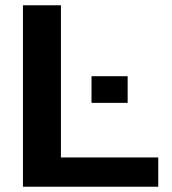

<svg xmlns="http://www.w3.org/2000/svg" viewBox="-20 -708 651 728"><path d="M580 0H67V-688H211V-111H580ZM464 -318H327V-419H464Z"/></svg>

Font: Libra Sans
Style: Bold
Weight: 700
Foundry: Context Ltd
Version: Version 1.000